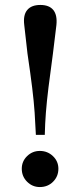

<svg xmlns="http://www.w3.org/2000/svg" viewBox="-20 -744 323 776"><path d="M125 -199Q123 -244 120 -288.5Q117 -333 110 -390Q103 -447 91 -528L78 -643Q73 -683 90 -703.5Q107 -724 143 -724Q179 -724 195.5 -703.5Q212 -683 208 -643L194 -528Q183 -448 176 -391Q169 -334 165.5 -289Q162 -244 161 -199ZM141 12Q111 12 89.5 -9.5Q68 -31 68 -62Q68 -92 89.5 -113Q111 -134 141 -134Q172 -134 194 -113Q216 -92 216 -62Q216 -31 194.5 -9.5Q173 12 141 12Z"/></svg>

Font: Baskervville SemiBold
Style: Regular
Weight: 600
Version: Version 1.100